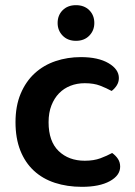

<svg xmlns="http://www.w3.org/2000/svg" viewBox="-20 -709 524 743"><path d="M308 -387Q278 -387 252.5 -377Q227 -367 208.5 -348Q190 -329 179 -301Q168 -273 168 -236Q168 -162 207 -124.5Q246 -87 308 -87Q343 -87 368.5 -96.5Q394 -106 414 -117Q428 -107 436.5 -94Q445 -81 445 -64Q445 -30 405 -8Q365 14 297 14Q240 14 192.5 -1.5Q145 -17 111 -48.5Q77 -80 58.5 -127Q40 -174 40 -236Q40 -299 60 -346.5Q80 -394 114.5 -425.5Q149 -457 195 -472.5Q241 -488 293 -488Q360 -488 400 -464.5Q440 -441 440 -407Q440 -391 431.5 -378Q423 -365 412 -357Q392 -368 367.5 -377.5Q343 -387 308 -387ZM345 -620Q345 -591 325.5 -571Q306 -551 274 -551Q242 -551 222.5 -571Q203 -591 203 -620Q203 -650 222.5 -669.5Q242 -689 274 -689Q306 -689 325.5 -669.5Q345 -650 345 -620Z"/></svg>

Font: Baloo Chettan 2 SemiBold
Style: Regular
Weight: 600
Designer: Maithili Shingre, Unnati Kotecha and Ek Type
Foundry: Ek Type
Version: Version 1.640;hotconv 1.0.111;makeotfexe 2.5.65597; ttfautoh